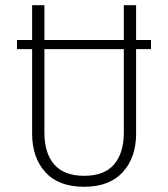

<svg xmlns="http://www.w3.org/2000/svg" viewBox="-20 -704 643 735"><path d="M558 -516H501V-192Q501 -101 450 -45Q399 11 302 11Q204 11 153.5 -45Q103 -101 103 -192V-516H45V-551H103V-684H150V-551H454V-684H501V-551H558ZM454 -516H150V-196Q150 -118 187.5 -74.5Q225 -31 302 -31Q380 -31 417 -75Q454 -119 454 -196Z"/></svg>

Font: Fira Sans Condensed ExtraLight
Style: Regular
Weight: 275
Width: 3
Designer: Carrois Corporate & Edenspiekermann AG
Foundry: Carrois Corporate GbR & Edenspiekermann AG
Version: Version 4.203